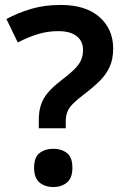

<svg xmlns="http://www.w3.org/2000/svg" viewBox="-20 -744 503 777"><path d="M137 -225V-258Q137 -293 145.5 -319Q154 -345 173.5 -368.5Q193 -392 227 -418Q260 -443 279.5 -462Q299 -481 307.5 -499.5Q316 -518 316 -542Q316 -578 290 -598Q264 -618 216 -618Q172 -618 132 -605.5Q92 -593 52 -572L6 -667Q52 -692 106 -708Q160 -724 226 -724Q327 -724 382.5 -675Q438 -626 438 -548Q438 -505 424 -474Q410 -443 384 -417Q358 -391 321 -363Q292 -341 275.5 -324.5Q259 -308 252.5 -291Q246 -274 246 -250V-225ZM196 13Q163 13 140.5 -5Q118 -23 118 -65Q118 -108 140.5 -125Q163 -142 196 -142Q228 -142 250.5 -125Q273 -108 273 -65Q273 -23 250.5 -5Q228 13 196 13Z"/></svg>

Font: Noto Sans Adlam SemiBold
Style: Regular
Weight: 600
Version: Version 3.001